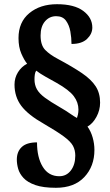

<svg xmlns="http://www.w3.org/2000/svg" viewBox="-20 -780 521 913"><path d="M246 113Q185 113 148 100Q111 87 92 66.5Q73 46 66.5 23Q60 0 60 -21Q60 -59 83.5 -81Q107 -103 156 -103Q156 -31 183.5 13.5Q211 58 262 58Q296 58 317 30.5Q338 3 338 -40Q338 -66 327 -86.5Q316 -107 283.5 -131Q251 -155 189 -191Q113 -234 81 -277Q49 -320 49 -378Q49 -410 65.5 -436.5Q82 -463 109 -477Q95 -494 81.5 -525Q68 -556 68 -599Q68 -675 119.5 -717.5Q171 -760 251 -760Q333 -760 376 -728Q419 -696 419 -649Q419 -619 394 -595Q369 -571 320 -571Q320 -600 314.5 -630.5Q309 -661 293.5 -682Q278 -703 247 -703Q215 -703 194 -678.5Q173 -654 173 -611Q173 -565 195 -542.5Q217 -520 255 -500Q326 -462 370 -432Q414 -402 435 -369.5Q456 -337 456 -292Q456 -256 438.5 -224Q421 -192 396 -178Q412 -156 420.5 -126.5Q429 -97 429 -67Q429 11 381 62Q333 113 246 113ZM346 -219Q348 -224 350.5 -235Q353 -246 353 -259Q353 -293 331 -322.5Q309 -352 249 -386Q222 -401 197 -415Q172 -429 152 -444Q147 -436 145.5 -425Q144 -414 144 -403Q144 -376 155.5 -355.5Q167 -335 193.5 -315.5Q220 -296 265 -270Q296 -252 313.5 -239.5Q331 -227 346 -219Z"/></svg>

Font: Noto Serif Lao Condensed Black
Style: Regular
Weight: 900
Width: 3
Designer: Monotype Design Team
Foundry: Monotype Imaging Inc.
Version: Version 2.003; ttfautohint (v1.8.4.7-5d5b)